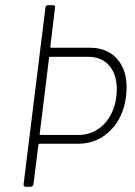

<svg xmlns="http://www.w3.org/2000/svg" viewBox="-20 -720 522 740"><path d="M468 -383Q468 -372 466 -350Q456 -267 405 -216.5Q354 -166 281 -166H132Q128 -166 128 -162L109 -10Q107 0 98 0H80Q75 0 72.5 -3Q70 -6 71 -10L155 -690Q155 -694 158 -697Q161 -700 165 -700H184Q194 -700 192 -690L174 -540Q174 -536 177 -536H327Q392 -536 430 -494.5Q468 -453 468 -383ZM430 -377Q430 -434 400.5 -467.5Q371 -501 320 -501H173Q169 -501 169 -497L133 -204Q132 -203 133 -201.5Q134 -200 136 -200H283Q324 -200 357.5 -222Q391 -244 410.5 -284.5Q430 -325 430 -377Z"/></svg>

Font: Barlow Semi Condensed ExLight
Style: Italic
Weight: 275
Width: 4
Italic angle: -7°
Designer: Jeremy Tribby
Foundry: Tribby Type
Version: Version 1.408